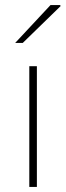

<svg xmlns="http://www.w3.org/2000/svg" viewBox="-20 -740 262 760"><path d="M96 0V-478H126V0ZM40 -570 180 -720H218L220 -716L70 -570Z"/></svg>

Font: Source Sans 3
Style: Regular
Weight: 200
Designer: Paul D. Hunt
Foundry: Adobe
Version: Version 3.046;hotconv 1.0.118;makeotfexe 2.5.65603